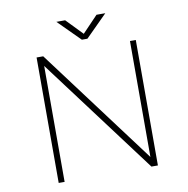

<svg xmlns="http://www.w3.org/2000/svg" viewBox="-93 -964 1035 1055"><g transform="rotate(-10 425.0 -437.0)"><path d="M563.5 -874 442.5 -753H411.5L290.5 -874H339.5L427.5 -783L514.5 -874ZM670.5 -700H703V0H667L182.5 -647V0H149.5V-700H186.5L670.5 -53Z"/></g></svg>

Font: League Mono Wide Thin
Style: Regular
Weight: 100
Width: 8
Designer: Tyler Finck
Foundry: The League of Moveable Type / Tyler Finck
Version: Version 2.210